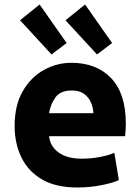

<svg xmlns="http://www.w3.org/2000/svg" viewBox="-20 -819 624 853"><path d="M323 14Q228 14 166.5 -22Q105 -58 75 -120Q45 -182 45 -259Q45 -352 81.5 -414.5Q118 -477 175.5 -508.5Q233 -540 297 -540Q409 -540 474 -471.5Q539 -403 539 -270Q539 -257 538 -241.5Q537 -226 536 -214H198Q203 -168 241 -141Q279 -114 343 -114Q384 -114 423.5 -121.5Q463 -129 488 -140L508 -19Q484 -7 431.5 3.5Q379 14 323 14ZM198 -316H395Q394 -341 384 -364Q374 -387 353.5 -402Q333 -417 299 -417Q248 -417 226 -386Q204 -355 198 -316ZM411 -577 271 -729 358 -799 478 -628ZM209 -577 69 -729 156 -799 276 -628Z"/></svg>

Font: Ubuntu Sans ExtraBold
Style: Regular
Weight: 800
Designer: Dalton Maag Ltd
Foundry: Dalton Maag Ltd
Version: Version 1.006; ttfautohint (v1.8.4.7-5d5b)